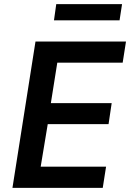

<svg xmlns="http://www.w3.org/2000/svg" viewBox="-20 -905 627 925"><path d="M40 0 151 -705H587L571 -603H256L225 -408H518L503 -307H210L176 -102H491L475 0ZM240 -807 251 -885H568L556 -807Z"/></svg>

Font: Nunito Sans 10pt SemiCondensed
Style: Bold Italic
Weight: 700
Width: 4
Italic angle: -9°
Designer: Vernon Adams
Foundry: Vernon Adams
Version: Version 3.101;gftools[0.9.27]